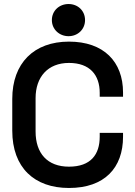

<svg xmlns="http://www.w3.org/2000/svg" viewBox="-20 -921 670 955"><path d="M238 -821C238 -775 275 -741 321 -741C367 -741 403 -775 403 -821C403 -868 367 -901 321 -901C275 -901 238 -868 238 -821ZM41 -429V-271C41 -87 151 14 323 14C500 14 592 -86 592 -241V-260H476V-241C476 -153 432 -92 323 -92C216 -92 157 -158 157 -267V-433C157 -538 218 -608 323 -608C427 -608 476 -548 476 -459V-440H592V-461C592 -614 496 -714 323 -714C149 -714 41 -607 41 -429Z"/></svg>

Font: Space Text SemiBold
Style: Regular
Weight: 600
Designer: Florian Karsten (Space Text), Colophon Foundry (Space Mono)
Foundry: Florian Karsten
Version: Version 1.003;PS 001.003;hotconv 1.0.88;makeotf.lib2.5.64775